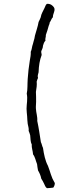

<svg xmlns="http://www.w3.org/2000/svg" viewBox="-20 -813 412 1005"><path d="M259 169C263 163 267 156 267 145L264 140C257 128 251 115 246 99C242 84 236 70 231 55C217 29 210 -4 205 -39C200 -48 199 -60 194 -69C188 -106 183 -144 175 -180C177 -202 169 -222 168 -244C167 -256 169 -268 169 -280C169 -298 169 -315 168 -332C171 -348 174 -370 172 -386C174 -393 176 -399 179 -405C175 -416 180 -425 182 -435C183 -469 188 -499 198 -525C198 -533 195 -537 196 -545C199 -554 205 -561 205 -574C208 -584 211 -594 218 -600C215 -612 221 -617 220 -630C226 -646 231 -663 235 -678C237 -683 240 -689 240 -695C247 -704 249 -716 257 -723C256 -740 268 -752 265 -768C263 -778 249 -789 242 -791C236 -793 232 -793 226 -793C219 -789 217 -779 213 -771C206 -755 196 -742 193 -722C190 -714 186 -706 182 -698C178 -673 168 -647 163 -627L160 -611C158 -602 154 -592 152 -582C147 -570 147 -553 141 -542C142 -527 139 -512 136 -496C131 -465 127 -432 125 -400C123 -373 125 -344 120 -323C126 -295 119 -269 119 -244C119 -231 121 -218 122 -205C123 -192 123 -178 125 -165C127 -153 132 -141 130 -128C133 -121 136 -113 138 -105C140 -89 139 -70 146 -58C145 -37 152 -24 153 -5C164 9 167 29 174 46C175 57 177 68 179 79C186 91 193 105 196 122C201 130 206 138 210 147C215 156 217 167 226 172C237 171 249 171 259 169Z"/></svg>

Font: FuturaRener
Style: Regular
Weight: 400
Designer: BSozoo
Foundry: BSozoo
Version: Version 1.0